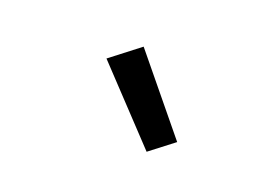

<svg xmlns="http://www.w3.org/2000/svg" viewBox="-50 -929 701 491"><g transform="rotate(20 300.0 -683.0)"><path d="M372 -558 194 -747 273 -808 437 -608Z"/></g></svg>

Font: Iosevka Slab Medium Extended
Style: Italic
Weight: 500
Width: 7
Italic angle: -9°
Monospace: yes
Designer: Belleve Invis
Foundry: Belleve Invis
Version: Version 11.1.0; ttfautohint (v1.8.3)